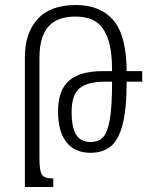

<svg xmlns="http://www.w3.org/2000/svg" viewBox="-20 -744 591 764"><path d="M546 -461V-419H484Q484 -311 468 -249Q452 -187 420.5 -161.5Q389 -136 340 -136Q277 -136 244 -178.5Q211 -221 211 -300Q211 -385 254.5 -423Q298 -461 390 -461H426Q426 -545 408.5 -592.5Q391 -640 359.5 -659Q328 -678 280 -678Q206 -678 171.5 -637Q137 -596 137 -515V-115Q137 -79 141.5 -62Q146 -45 157.5 -39.5Q169 -34 192 -34V0H79V-517Q79 -612 129.5 -668Q180 -724 282 -724Q379 -724 431 -663.5Q483 -603 484 -461ZM426 -419H398Q329 -419 297 -393Q265 -367 265 -298Q265 -237 283 -208Q301 -179 340 -179Q372 -179 390 -198Q408 -217 417 -268.5Q426 -320 426 -419Z"/></svg>

Font: Noto Serif Armenian Light Cond
Style: Regular
Weight: 300
Width: 3
Designer: Monotype Design team
Foundry: Monotype Imaging Inc.
Version: Version 1.000